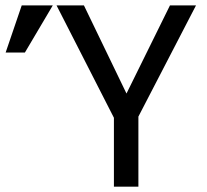

<svg xmlns="http://www.w3.org/2000/svg" viewBox="-20 -696 771 716"><path d="M496.1 -261.2V0H404.8V-256.8L190.9 -675.8H293L451.7 -347.2L613.8 -675.8H710.9ZM176.8 -675.8 72.8 -500H1L61 -675.8Z"/></svg>

Font: ClearSansRegular
Style: Regular
Weight: 400
Foundry: Intel Corporation
Version: Version 1.00